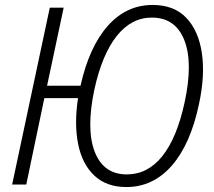

<svg xmlns="http://www.w3.org/2000/svg" viewBox="-20 -745 863 775"><path d="M29 0 181 -714H237L170 -399H305Q340 -556 415 -640.5Q490 -725 596 -725Q683 -725 732.5 -672.5Q782 -620 795 -529.5Q808 -439 783 -324Q749 -163 673.5 -76.5Q598 10 490 10Q410 10 361 -36Q312 -82 295.5 -163Q279 -244 295 -349H159L86 0ZM492 -41Q576 -41 635 -114.5Q694 -188 725 -331Q760 -492 724 -583Q688 -674 593 -674Q510 -674 451 -599.5Q392 -525 361 -384Q327 -223 362.5 -132Q398 -41 492 -41Z"/></svg>

Font: Noto Sans SemiCondensed Light
Style: Italic
Weight: 300
Width: 4
Italic angle: -12°
Designer: Monotype Design Team
Foundry: Monotype Imaging Inc.
Version: Version 2.013; ttfautohint (v1.8.4.7-5d5b)